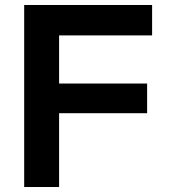

<svg xmlns="http://www.w3.org/2000/svg" viewBox="-20 -750 682 770"><path d="M77 0V-730H590V-608H217V-415H570V-296H217V0Z"/></svg>

Font: M PLUS 1 Thin
Style: Bold
Weight: 700
Version: Version 1.001